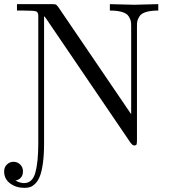

<svg xmlns="http://www.w3.org/2000/svg" viewBox="-49 -703 819 928"><path d="M-29 126Q-29 105 -15.5 92Q-2 79 16 79Q35 79 48.5 92Q62 105 62 125Q62 161 26 170Q49 182 67 182Q108 182 122 131Q136 80 136 -10V-627Q136 -644 125.5 -648Q115 -652 62 -652H33V-683H203Q217 -683 221 -681Q225 -679 232 -670L585 -151V-578Q585 -593 583 -602Q581 -611 572.5 -624.5Q564 -638 541 -645Q518 -652 482 -652V-683Q587 -680 599 -680Q611 -680 716 -683V-652Q680 -652 657 -645Q634 -638 625.5 -624.5Q617 -611 615 -602Q613 -593 613 -578V-26Q613 -10 611 -5Q609 0 599 0Q592 0 582 -13L174 -613Q170 -619 164 -625V-10Q164 45 158.5 85Q153 125 144 148Q135 171 122 184Q109 197 97 201Q85 205 69 205Q29 205 0 183.5Q-29 162 -29 126Z"/></svg>

Font: CMU Serif
Style: Roman
Weight: 500
Version: Version 0.7.0